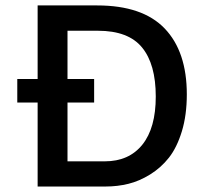

<svg xmlns="http://www.w3.org/2000/svg" viewBox="-20 -680 751 700"><path d="M117.2 0V-306.2H43V-392.1H117.2V-660.2H334Q500 -660.2 580.6 -575.9Q661.1 -491.7 661.1 -335.9Q661.1 -260.7 643.1 -201.4Q625 -142.1 595.9 -105.2Q566.9 -68.4 527.3 -43.9Q487.8 -19.5 448 -9.8Q408.2 0 365.2 0ZM323.2 -306.2H226.1V-91.8H361.8Q450.2 -91.8 499 -152.6Q547.9 -213.4 547.9 -328.1Q547.9 -445.8 498 -506.8Q448.2 -567.9 336.9 -567.9H226.1V-392.1H323.2Z"/></svg>

Font: Bricolage Grotesque Medium
Style: Regular
Weight: 500
Designer: Mathieu Triay
Foundry: Atelier Triay
Version: Version 1.000;gftools[0.9.30]